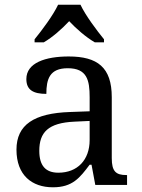

<svg xmlns="http://www.w3.org/2000/svg" viewBox="-20 -786 603 816"><path d="M127 -619V-606H166C204 -628 244 -664 274 -696C304 -664 345 -628 383 -606H422V-619C391 -657 343 -721 322 -766H227C206 -721 158 -657 127 -619ZM205 10C288 10 319 -30 361 -86H369L385 0H520V-42H517C472 -42 455 -58 455 -114V-373C455 -500 394 -546 272 -546C173 -546 92 -519 92 -450C92 -404 121 -387 177 -387C177 -450 191 -496 268 -496C350 -496 361 -445 361 -373V-313L278 -310C125 -305 50 -256 50 -150C50 -41 116 10 205 10ZM228 -52C173 -52 147 -83 147 -145C147 -223 184 -264 297 -269L361 -272V-191C361 -106 309 -52 228 -52Z"/></svg>

Font: Noto Fangsong KSS Vertical
Style: Regular
Weight: 400
Designer: LIU Zhao, ZHANG Congyu, Kushim JIANG
Foundry: Guyu Beijing Co. Ltd.
Version: Version 1.000;November 16, 2022;FontCreator 11.5.0.2427 64-b